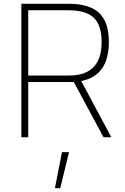

<svg xmlns="http://www.w3.org/2000/svg" viewBox="-20 -720 653 1007"><path d="M268 267 305 78H342L296 267ZM128 -290V0H92V-700H343Q449 -700 500 -652Q551 -604 551 -500Q551 -323 406 -295L564 0H523L367 -290ZM513 -500Q513 -587 472 -626.5Q431 -666 343 -666H128V-324H343Q513 -324 513 -500Z"/></svg>

Font: Titillium Web ExtraLight
Style: Regular
Weight: 275
Version: Version 1.002;PS 57.000;hotconv 1.0.70;makeotf.lib2.5.55311